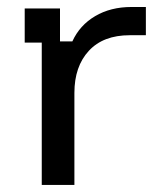

<svg xmlns="http://www.w3.org/2000/svg" viewBox="-20 -524 453 544"><path d="M98.3 0V-403.3H50V-500H150V-406.7H185Q205.8 -452.5 249.6 -478.3Q293.3 -504.2 352.5 -504.2H393.3V-424.2H347.5Q272.5 -424.2 231.7 -380Q190.8 -335.8 190.8 -260.8V0Z"/></svg>

Font: Funnel Display Light
Style: Regular
Weight: 400
Version: Version 1.000